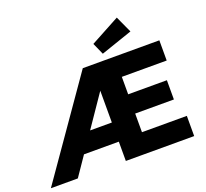

<svg xmlns="http://www.w3.org/2000/svg" viewBox="-166 -1133 1413 1319"><g transform="rotate(-20 540.0 -473.5)"><path d="M-11.7 0 476.3 -700H1036V-552.3H708V-424.7H991V-284H708V-147.7H1036V0H536.3V-141H265.7L361.3 -281H536.3V-558L561.3 -550L185.3 0ZM639.7 -746.3 601.7 -831.7 814.7 -946.7 870.3 -825.3Z"/></g></svg>

Font: Lexend Medium
Style: Regular
Weight: 500
Designer: Bonnie Shaver-Troup, Thomas Jockin
Foundry: Lexend
Version: Version 1.005